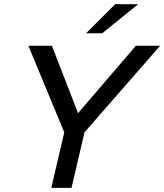

<svg xmlns="http://www.w3.org/2000/svg" viewBox="-20 -912 797 932"><path d="M397.9 -750.5 539.1 -891.6H650.4L476.1 -750.5ZM229 0 292 -269.5 117.7 -689.9H231.9L358.9 -362.8L639.6 -689.9H757.3L390.1 -269.5L327.1 0Z"/></svg>

Font: HK Grotesk Medium Italic
Style: Regular
Weight: 500
Italic angle: -13°
Designer: Alfredo Marco Pradil and Stefan Peev
Foundry: Hanken Design Co.
Version: Version 1.000;PS 001.000;hotconv 1.0.88;makeotf.lib2.5.64775